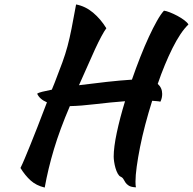

<svg xmlns="http://www.w3.org/2000/svg" viewBox="-20 -762 867 863"><path d="M491 -58Q491 -100 505 -166Q519 -232 542 -307Q476 -302 409.5 -294Q343 -286 294 -285Q249 -180 222.5 -91.5Q196 -3 181 81Q143 72 118 49.5Q93 27 72 -7Q80 -23 90.5 -48Q101 -73 115.5 -108.5Q130 -144 148.5 -191.5Q167 -239 191 -302Q158 -316 147 -341Q152 -345 169.5 -349.5Q187 -354 213 -359L226 -391Q247 -445 260.5 -482Q274 -519 283.5 -554.5Q293 -590 301.5 -633Q310 -676 322 -742Q364 -734 398.5 -705Q433 -676 458 -635Q449 -623 436 -599Q423 -575 407.5 -541.5Q392 -508 374 -466.5Q356 -425 335 -379Q397 -387 460.5 -394Q524 -401 573 -404Q591 -456 610.5 -505.5Q630 -555 649 -596Q668 -637 685.5 -668Q703 -699 717 -714Q727 -713 743.5 -706.5Q760 -700 777 -691Q794 -682 808 -671.5Q822 -661 827 -652Q809 -635 791 -608Q773 -581 755.5 -546Q738 -511 721 -470Q704 -429 689 -385Q709 -367 709 -340Q709 -321 701 -305Q692 -307 683 -307.5Q674 -308 664 -309Q647 -255 633 -202Q619 -149 609.5 -101Q600 -53 594.5 -13Q589 27 589 54Q589 64 589.5 70Q590 76 591 80Q569 79 559 72.5Q549 66 544 58.5Q539 51 535 43.5Q531 36 522 32Q515 29 509 18Q503 7 499 -7Q495 -21 493 -35Q491 -49 491 -58Z"/></svg>

Font: Sweet Mavka Script
Style: Regular
Weight: 500
Designer: Pablo Impallari/Anastassiya Vishnevskaya
Foundry: Pablo Impallari/ Anastassiya Vishnevskaya
Version: Version 2.0/www.impallari.com/   behance.net/sweetcherry